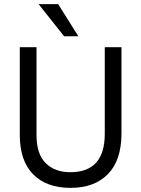

<svg xmlns="http://www.w3.org/2000/svg" viewBox="-20 -903 685 931"><path d="M360 -727H291L167 -883H262ZM569 -256Q569 -126 503.5 -59Q438 8 322 8Q206 8 141 -57.5Q76 -123 76 -248V-674H157V-249Q157 -156 201.5 -112Q246 -68 321 -68Q488 -68 488 -254V-674H569Z"/></svg>

Font: Hind Vadodara
Style: Regular
Weight: 400
Designer: Hitesh Malaviya
Foundry: Indian Type Foundry
Version: Version 0.702;PS 1.0;hotconv 1.0.81;makeotf.lib2.5.63406